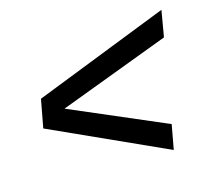

<svg xmlns="http://www.w3.org/2000/svg" viewBox="-79 -607 788 701"><g transform="rotate(-15 315.0 -257.0)"><path d="M496.1 -3.9 56.2 -203.1 76.2 -310.1 585 -509.8 567.9 -410.2 149.9 -252.9 513.2 -97.2Z"/></g></svg>

Font: Archivo Medium
Style: Italic
Weight: 500
Italic angle: -10°
Designer: Hector Gatti
Foundry: Omnibus-Type
Version: Version 2.001